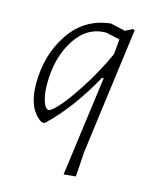

<svg xmlns="http://www.w3.org/2000/svg" viewBox="-102 -531 633 790"><g transform="rotate(15 215.0 -136.0)"><path d="M275 -460 335 -446 367 -462 374 -458 303 79 296 185 245 190 302 -235H295Q212 -85 115 6H102Q39 -34 39 -142Q39 -264 100.5 -356Q162 -448 271 -460ZM83 -154Q83 -117 89.5 -92Q96 -67 103 -58.5Q110 -50 117 -50Q127 -50 156 -81.5Q185 -113 231 -183.5Q277 -254 317 -341L319 -360L323 -406L264 -419Q182 -419 132.5 -341.5Q83 -264 83 -154Z"/></g></svg>

Font: Alegreya Sans SC Light
Style: Italic
Weight: 300
Italic angle: -7°
Designer: Juan Pablo del Peral
Foundry: Huerta Tipografica
Version: Version 2.007